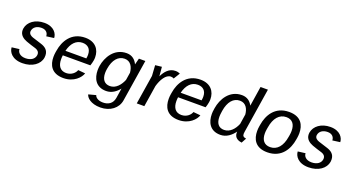

<svg xmlns="http://www.w3.org/2000/svg" viewBox="-52 -1364 4137 2244"><g transform="rotate(20 2016.5 -242.0)"><path d="M5.8 -115.8C7.5 -61.7 54.2 15.8 185 15.8C309.2 15.8 395 -49.2 408.3 -133.3C410 -142.5 410 -150.8 410 -159.2C410 -227.5 362.5 -256.7 315.8 -271.7C286.7 -280.8 235 -296.7 200.8 -308.3C177.5 -316.7 149.2 -332.5 149.2 -364.2C149.2 -366.7 149.2 -370 150 -373.3C157.5 -420 199.2 -449.2 258.3 -449.2C317.5 -449.2 341.7 -411.7 341.7 -375L435.8 -387.5C435 -440 390.8 -515.8 269.2 -515.8C155.8 -515.8 72.5 -453.3 59.2 -370C58.3 -362.5 57.5 -355.8 57.5 -349.2C57.5 -285.8 108.3 -255.8 149.2 -240C183.3 -226.7 233.3 -211.7 269.2 -200.8C290 -194.2 319.2 -178.3 319.2 -142.5C319.2 -138.3 319.2 -134.2 318.3 -130C310.8 -82.5 267.5 -50.8 199.2 -50.8C130 -50.8 99.2 -90.8 99.2 -127.5Z M508.3 -238.3C505 -218.3 503.3 -197.5 503.3 -177.5C503.3 -79.2 546.7 15.8 695 15.8C826.7 15.8 900 -69.2 917.5 -123.3L828.3 -131.7C816.7 -95.8 772.5 -50.8 705.8 -50.8C633.3 -50.8 596.7 -100.8 596.7 -184.2C596.7 -199.2 597.5 -215 600 -232.5H942.5C950 -255 956.7 -277.5 960 -300C962.5 -313.3 963.3 -325.8 963.3 -339.2C963.3 -434.2 905.8 -515.8 779.2 -515.8C603.3 -515.8 530.8 -376.7 512.5 -261.7ZM610.8 -292.5C634.2 -390 689.2 -449.2 768.3 -449.2C831.7 -449.2 875 -413.3 875 -338.3C875 -326.7 874.2 -314.2 871.7 -300.8C871.7 -298.3 870.8 -295 870.8 -292.5Z M1045.8 -262.5C1043.3 -245 1041.7 -227.5 1041.7 -209.2C1041.7 -111.7 1085 -13.3 1216.7 -13.3C1285.8 -13.3 1339.2 -53.3 1377.5 -101.7L1358.3 21.7C1346.7 93.3 1295 125.8 1228.3 125.8C1159.2 125.8 1130 90.8 1126.7 70.8L1035 95C1042.5 131.7 1097.5 190.8 1218.3 190.8C1340.8 190.8 1430.8 119.2 1446.7 21.7L1529.2 -500H1449.2L1429.2 -421.7C1405.8 -470.8 1365 -511.7 1295 -511.7C1139.2 -511.7 1063.3 -373.3 1045.8 -262.5ZM1407.5 -310 1392.5 -215C1365 -147.5 1313.3 -82.5 1238.3 -82.5C1171.7 -82.5 1135 -128.3 1135 -208.3C1135 -225 1136.7 -243.3 1140 -262.5C1158.3 -375.8 1214.2 -442.5 1295 -442.5C1370 -442.5 1401.7 -377.5 1407.5 -310Z M1653.3 -493.3 1661.7 -362.5 1604.2 0H1698.3L1740 -265C1763.3 -348.3 1810.8 -430.8 1873.3 -430.8C1889.2 -430.8 1900 -426.7 1910 -420.8L1958.3 -499.2C1942.5 -506.7 1924.2 -511.7 1900.8 -511.7C1823.3 -511.7 1775 -452.5 1744.2 -387.5L1734.2 -502.5Z M1941.7 -238.3C1938.3 -218.3 1936.7 -197.5 1936.7 -177.5C1936.7 -79.2 1980 15.8 2128.3 15.8C2260 15.8 2333.3 -69.2 2350.8 -123.3L2261.7 -131.7C2250 -95.8 2205.8 -50.8 2139.2 -50.8C2066.7 -50.8 2030 -100.8 2030 -184.2C2030 -199.2 2030.8 -215 2033.3 -232.5H2375.8C2383.3 -255 2390 -277.5 2393.3 -300C2395.8 -313.3 2396.7 -325.8 2396.7 -339.2C2396.7 -434.2 2339.2 -515.8 2212.5 -515.8C2036.7 -515.8 1964.2 -376.7 1945.8 -261.7ZM2044.2 -292.5C2067.5 -390 2122.5 -449.2 2201.7 -449.2C2265 -449.2 2308.3 -413.3 2308.3 -338.3C2308.3 -326.7 2307.5 -314.2 2305 -300.8C2305 -298.3 2304.2 -295 2304.2 -292.5Z M2475.8 -240.8C2472.5 -222.5 2470.8 -203.3 2470.8 -184.2C2470.8 -85 2515 11.7 2645.8 11.7C2722.5 11.7 2780 -36.7 2820 -91.7C2819.2 -87.5 2819.2 -82.5 2819.2 -78.3C2819.2 -10 2875.8 6.7 2912.5 11.7L2945.8 -50C2912.5 -54.2 2900 -65.8 2900 -94.2C2900 -101.7 2900.8 -110 2902.5 -119.2L2990 -675H2898.3L2860 -429.2C2836.7 -475 2795 -511.7 2728.3 -511.7C2572.5 -511.7 2496.7 -374.2 2478.3 -259.2ZM2840.8 -311.7 2821.7 -188.3C2794.2 -120.8 2742.5 -57.5 2667.5 -57.5C2600.8 -57.5 2565 -102.5 2565 -184.2C2565 -201.7 2566.7 -220 2570 -240.8L2572.5 -259.2C2590.8 -376.7 2647.5 -442.5 2728.3 -442.5C2803.3 -442.5 2835 -379.2 2840.8 -311.7Z M3041.7 -238.3C3038.3 -219.2 3036.7 -198.3 3036.7 -178.3C3036.7 -80 3080.8 15.8 3230.8 15.8C3411.7 15.8 3481.7 -123.3 3500 -238.3L3504.2 -261.7C3507.5 -280.8 3509.2 -301.7 3509.2 -321.7C3509.2 -420 3465 -515.8 3315 -515.8C3134.2 -515.8 3064.2 -376.7 3045.8 -261.7ZM3241.7 -52.5C3169.2 -52.5 3130.8 -100 3130.8 -183.3C3130.8 -200 3132.5 -219.2 3135.8 -238.3L3140 -261.7C3158.3 -378.3 3216.7 -447.5 3304.2 -447.5C3376.7 -447.5 3415 -400 3415 -316.7C3415 -300 3413.3 -280.8 3410 -261.7L3405.8 -238.3C3387.5 -121.7 3329.2 -52.5 3241.7 -52.5Z M3564.2 -115.8C3565.8 -61.7 3612.5 15.8 3743.3 15.8C3867.5 15.8 3953.3 -49.2 3966.7 -133.3C3968.3 -142.5 3968.3 -150.8 3968.3 -159.2C3968.3 -227.5 3920.8 -256.7 3874.2 -271.7C3845 -280.8 3793.3 -296.7 3759.2 -308.3C3735.8 -316.7 3707.5 -332.5 3707.5 -364.2C3707.5 -366.7 3707.5 -370 3708.3 -373.3C3715.8 -420 3757.5 -449.2 3816.7 -449.2C3875.8 -449.2 3900 -411.7 3900 -375L3994.2 -387.5C3993.3 -440 3949.2 -515.8 3827.5 -515.8C3714.2 -515.8 3630.8 -453.3 3617.5 -370C3616.7 -362.5 3615.8 -355.8 3615.8 -349.2C3615.8 -285.8 3666.7 -255.8 3707.5 -240C3741.7 -226.7 3791.7 -211.7 3827.5 -200.8C3848.3 -194.2 3877.5 -178.3 3877.5 -142.5C3877.5 -138.3 3877.5 -134.2 3876.7 -130C3869.2 -82.5 3825.8 -50.8 3757.5 -50.8C3688.3 -50.8 3657.5 -90.8 3657.5 -127.5Z"/></g></svg>

Font: Boon Medium
Style: Italic
Weight: 500
Italic angle: -9°
Designer: Sungsit Sawaiwan
Foundry: FontUni
Version: Version 3.0